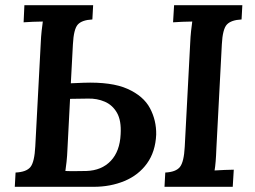

<svg xmlns="http://www.w3.org/2000/svg" viewBox="-20 -720 983 740"><path d="M37 0 40 -55Q82 -57 97.5 -76.5Q113 -96 116 -156L137 -553Q138 -578 140.5 -601Q143 -624 145 -637Q128 -637 106 -636Q84 -635 71 -634L74 -700H339L336 -645Q296 -643 280 -625.5Q264 -608 261 -549L253 -399L301 -401Q410 -405 471.5 -377.5Q533 -350 558 -303Q583 -256 582 -201Q579 -135 546.5 -90Q514 -45 460 -22.5Q406 0 341 0ZM914 -700 911 -645Q871 -643 854.5 -625.5Q838 -608 835 -549L814 -149Q812 -91 807 -63Q823 -64 845.5 -65Q868 -66 881 -66L877 0H614L617 -55Q658 -57 673.5 -76.5Q689 -96 692 -154L713 -553Q714 -578 716.5 -601Q719 -624 721 -637Q705 -637 682.5 -636Q660 -635 647 -634L651 -700ZM232 -61Q251 -60 274 -60.5Q297 -61 313 -61Q372 -63 407 -100Q442 -137 445 -203Q448 -255 431 -285Q414 -315 384 -328Q354 -341 319 -340Q301 -340 284.5 -339.5Q268 -339 250 -339L240 -146Q239 -119 236.5 -96.5Q234 -74 232 -61Z"/></svg>

Font: Lora SemiBold
Style: Italic
Weight: 600
Italic angle: -3°
Designer: Olga Karpushina, Alexei Vanyashin (Cyrillic)
Foundry: Cyreal
Version: Version 3.011; ttfautohint (v1.8.4.7-5d5b)